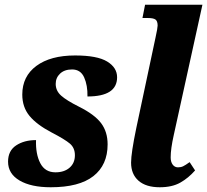

<svg xmlns="http://www.w3.org/2000/svg" viewBox="-20 -780 874 810"><path d="M14 -98Q14 -144 48 -166.5Q82 -189 132 -189Q130 -130 150 -91.5Q170 -53 214 -53Q251 -53 273.5 -72.5Q296 -92 296 -125Q296 -156 275 -174Q254 -192 198 -221Q135 -254 104.5 -291Q74 -328 74 -381Q74 -458 133.5 -502Q193 -546 297 -546Q390 -546 432 -520.5Q474 -495 474 -454Q474 -373 349 -373Q350 -420 335 -453.5Q320 -487 284 -487Q252 -487 233.5 -469.5Q215 -452 215 -426Q215 -397 238 -376.5Q261 -356 313 -330Q379 -297 406.5 -260.5Q434 -224 434 -171Q434 -84 374 -37Q314 10 194 10Q111 10 62.5 -18.5Q14 -47 14 -98Z M533 -94Q533 -134 555 -240L636 -621Q645 -662 645 -672Q645 -691 636 -697.5Q627 -704 604 -704H581L592 -760H834L713 -210Q700 -152 700 -116Q700 -97 708.5 -85.5Q717 -74 731 -74Q743 -74 752.5 -78.5Q762 -83 780 -96L803 -61Q775 -29 740.5 -9.5Q706 10 654 10Q596 10 564.5 -17.5Q533 -45 533 -94Z"/></svg>

Font: Noto Serif NarrowExtraBold
Style: Italic
Weight: 800
Width: 4
Italic angle: -12°
Designer: Monotype Design Team
Foundry: Monotype Imaging Inc.
Version: Version 1.001